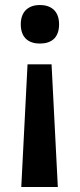

<svg xmlns="http://www.w3.org/2000/svg" viewBox="-20 -632 320 767"><path d="M216 -535C216 -590 182 -612 139 -612C98 -612 63 -590 63 -535C63 -478 98 -458 139 -458C182 -458 216 -478 216 -535ZM90 -375 65 115H211L186 -375Z"/></svg>

Font: Noto Sans Malayalam UI SemiBold
Style: Regular
Weight: 600
Designer: Jelle Bosma - Monotype Design Team
Foundry: Monotype Imaging Inc.
Version: Version 2.104